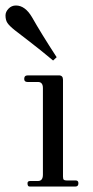

<svg xmlns="http://www.w3.org/2000/svg" viewBox="-52 -678 339 698"><path d="M141 -458Q97 -495 52 -529.5Q7 -564 2 -568Q-18 -584 -25 -594.5Q-32 -605 -32 -622Q-32 -635 -21 -646.5Q-10 -658 6 -658Q39 -658 64 -616Q98 -556 154 -470ZM55 0Q48 0 48 -12Q48 -20 58 -20H86Q104 -20 104 -43V-358Q104 -380 86 -380H48Q36 -380 36 -391Q36 -404 49 -404H162Q177 -404 177 -388V-36Q177 -27 180 -24.5Q183 -22 190 -22H223Q233 -22 233 -12Q233 0 223 0Z"/></svg>

Font: HK Venetian
Style: Regular
Weight: 400
Designer: Alfredo Marco Pradil
Foundry: Alfredo Marco Pradil
Version: Version 1.000;PS 001.000;hotconv 1.0.88;makeotf.lib2.5.64775